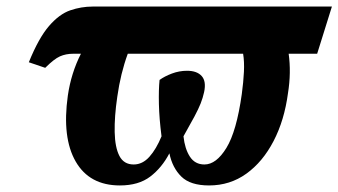

<svg xmlns="http://www.w3.org/2000/svg" viewBox="-20 -556 1033 586"><path d="M346 10Q253 10 211 -63Q169 -136 187 -264Q197 -333 227 -392H204Q181 -392 163 -384Q145 -376 118 -349L68 -366Q98 -440 129.5 -476.5Q161 -513 194.5 -524.5Q228 -536 263 -536H993L948 -392H861Q865 -364 864.5 -333.5Q864 -303 859 -272Q848 -189 815 -125.5Q782 -62 732 -26Q682 10 618 10Q561 10 533.5 -17Q506 -44 497 -88Q474 -44 438.5 -17Q403 10 346 10ZM604 -54Q640 -54 671 -104.5Q702 -155 718 -269Q723 -306 724.5 -337Q726 -368 722 -392H370Q348 -332 338 -261Q329 -200 330 -153Q331 -106 344.5 -80Q358 -54 388 -54Q415 -54 436 -77.5Q457 -101 473 -140Q466 -194 465 -238.5Q464 -283 467 -312Q482 -323 504.5 -331.5Q527 -340 551 -340Q581 -340 595.5 -324Q610 -308 603 -275Q599 -257 592.5 -240.5Q586 -224 573.5 -200.5Q561 -177 540 -140Q544 -102 559.5 -78Q575 -54 604 -54Z"/></svg>

Font: Noto Serif Condensed ExtraBold
Style: Italic
Weight: 800
Width: 3
Italic angle: -12°
Designer: Monotype Design Team
Foundry: Monotype Imaging Inc.
Version: Version 2.014; ttfautohint (v1.8.4.7-5d5b)